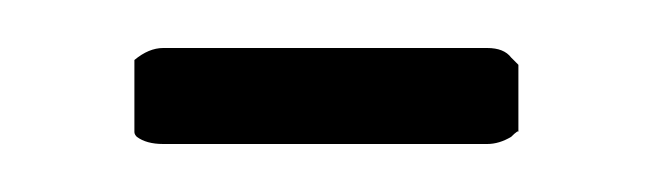

<svg xmlns="http://www.w3.org/2000/svg" viewBox="-20 -198 271 80"><path d="M36 -173Q42 -178 48 -178H183Q190 -178 193 -174L195 -172L196 -171V-143Q196 -144 193 -141Q188 -138 183 -138H48Q41 -138 37 -141Q36 -142 36 -143Z"/></svg>

Font: Chathura
Style: Regular
Weight: 300
Designer: Appaji Ambarisha Darbha
Foundry: Aditya Fonts
Version: Version 1.00 2015